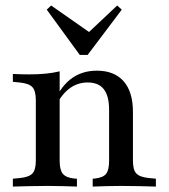

<svg xmlns="http://www.w3.org/2000/svg" viewBox="-20 -688 623 708"><path d="M156.5 -2.4Q119.4 -2.4 89.5 -1.6Q59.7 -0.8 27.4 0V-29L53.2 -31.5Q86.3 -34.7 99.2 -48Q112.1 -61.3 112.1 -95.2V-207.3H200V-95.2Q200 -61.3 211.7 -47.2Q223.4 -33.1 252.4 -29.8L263.7 -29V0Q236.3 -0.8 211.7 -1.6Q187.1 -2.4 156.5 -2.4ZM112.1 -207.3V-318.5Q112.1 -353.2 99.2 -366.9Q86.3 -380.6 51.6 -383.9L27.4 -386.3V-415.3Q44.4 -414.5 58.1 -414.1Q71.8 -413.7 87.1 -413.7Q121 -413.7 149.2 -416.5Q177.4 -419.4 200 -425V-415.3V-207.3ZM382.3 -207.3V-283.1Q382.3 -333.9 362.9 -358.9Q343.5 -383.9 303.2 -383.9Q262.9 -383.9 231.5 -358.1Q200 -332.3 177.4 -279L171.8 -293.5Q197.6 -362.1 238.7 -394.8Q279.8 -427.4 337.1 -427.4Q401.6 -427.4 435.9 -388.3Q470.2 -349.2 470.2 -275.8V-207.3ZM426.6 -2.4Q396.8 -2.4 372.6 -1.6Q348.4 -0.8 321.8 0V-29L330.6 -29.8Q360.5 -33.1 371.4 -47.2Q382.3 -61.3 382.3 -95.2V-207.3H470.2V-95.2Q470.2 -61.3 483.1 -48Q496 -34.7 529.8 -31.5L554.8 -29V0Q522.6 -0.8 493.1 -1.6Q463.7 -2.4 426.6 -2.4ZM412.1 -667.7 429 -652.4 303.2 -485.5H274.2L152.4 -652.4L168.5 -667.7L329 -555.6L287.9 -550.8Z"/></svg>

Font: Playfair 5pt SemiExpanded Light Medium
Style: Regular
Weight: 500
Version: Version 2.203